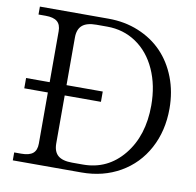

<svg xmlns="http://www.w3.org/2000/svg" viewBox="-78 -781 879 861"><g transform="rotate(10 361.0 -350.0)"><path d="M29.8 -374H137.2V-606Q137.2 -636.2 120.4 -650.1Q103.5 -664.1 67.9 -664.1H35.2V-700.2H348.1Q421.9 -700.2 484.9 -674.3Q547.9 -648.4 592.3 -602.5Q636.7 -556.6 661.9 -491.5Q687 -426.3 687 -350.1Q687 -248.5 644 -168.7Q601.1 -88.9 523.7 -44.4Q446.3 0 348.1 0H35.2V-36.1H67.9Q103.5 -36.1 120.4 -50Q137.2 -64 137.2 -94.2V-327.1H29.8ZM213.9 -108.9Q213.9 -71.3 234.4 -53.7Q254.9 -36.1 298.8 -36.1H348.1Q460.4 -36.1 532.2 -124Q604 -211.9 604 -350.1Q604 -441.4 571.5 -513.2Q539.1 -585 480.7 -624.5Q422.4 -664.1 348.1 -664.1H298.8Q254.9 -664.1 234.4 -646.2Q213.9 -628.4 213.9 -590.8V-374H378.9V-327.1H213.9Z"/></g></svg>

Font: LT Superior Serif
Style: Regular
Weight: 400
Designer: Daniel Lyons
Foundry: LyonsType
Version: Version 2.120;FEAKit 1.0